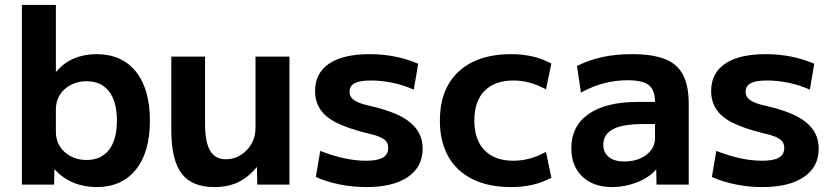

<svg xmlns="http://www.w3.org/2000/svg" viewBox="-20 -750 3381 780"><path d="M372 10Q321 10 278 -8Q235 -26 203 -61H201L200 0H69V-730H207V-459H209Q239 -495 280.5 -512.5Q322 -530 372 -530Q475 -530 532 -459Q589 -388 589 -260Q589 -132 532 -61Q475 10 372 10ZM331 -100Q391 -100 423 -141.5Q455 -183 455 -260Q455 -337 423 -378.5Q391 -420 331 -420Q296 -420 267.5 -405Q239 -390 223 -364.5Q207 -339 207 -306V-214Q207 -181 223 -155.5Q239 -130 267.5 -115Q296 -100 331 -100Z M851 10Q759 10 717.5 -45.5Q676 -101 676 -220V-520H813V-247Q813 -173 833.5 -138Q854 -103 898 -103Q931 -103 958.5 -120.5Q986 -138 1002 -166.5Q1018 -195 1018 -230V-520H1156V0H1025L1024 -70H1022Q988 -29 947 -9.5Q906 10 851 10Z M1468 10Q1412 10 1358.5 -1Q1305 -12 1263 -31L1281 -137Q1329 -118 1376 -107.5Q1423 -97 1467 -97Q1513 -97 1535 -109.5Q1557 -122 1557 -149Q1557 -165 1549 -175.5Q1541 -186 1520.5 -194.5Q1500 -203 1463 -211Q1392 -229 1347 -251.5Q1302 -274 1281 -306Q1260 -338 1260 -380Q1260 -453 1317 -491.5Q1374 -530 1482 -530Q1534 -530 1583 -520.5Q1632 -511 1679 -491L1661 -386Q1617 -405 1573 -414Q1529 -423 1487 -423Q1442 -423 1421 -412Q1400 -401 1400 -377Q1400 -363 1408.5 -352.5Q1417 -342 1437 -333.5Q1457 -325 1491 -318Q1545 -305 1583.5 -289Q1622 -273 1647 -252Q1672 -231 1684.5 -205Q1697 -179 1697 -146Q1697 -72 1637 -31Q1577 10 1468 10Z M2056 10Q1965 10 1900 -22Q1835 -54 1801 -114.5Q1767 -175 1767 -260Q1767 -346 1801 -406Q1835 -466 1900 -498Q1965 -530 2056 -530Q2102 -530 2142 -521Q2182 -512 2220 -492L2198 -387Q2163 -406 2130.5 -414.5Q2098 -423 2066 -423Q1990 -423 1948.5 -381Q1907 -339 1907 -260Q1907 -182 1948.5 -139.5Q1990 -97 2066 -97Q2098 -97 2130.5 -105.5Q2163 -114 2198 -133L2220 -28Q2182 -8 2142 1Q2102 10 2056 10Z M2467 10Q2390 10 2345.5 -33Q2301 -76 2301 -148Q2301 -238 2371.5 -287Q2442 -336 2572 -336H2641Q2641 -384 2616 -404Q2591 -424 2530 -424Q2481 -424 2434.5 -412Q2388 -400 2340 -374L2324 -482Q2374 -507 2428.5 -518.5Q2483 -530 2548 -530Q2631 -530 2681.5 -510Q2732 -490 2755 -445.5Q2778 -401 2778 -328V0H2647L2646 -60H2644Q2616 -28 2567 -9Q2518 10 2467 10ZM2517 -94Q2552 -94 2580 -106Q2608 -118 2624.5 -139.5Q2641 -161 2641 -187V-246H2592Q2511 -246 2471 -225.5Q2431 -205 2431 -162Q2431 -130 2453.5 -112Q2476 -94 2517 -94Z M3077 10Q3021 10 2967.5 -1Q2914 -12 2872 -31L2890 -137Q2938 -118 2985 -107.5Q3032 -97 3076 -97Q3122 -97 3144 -109.5Q3166 -122 3166 -149Q3166 -165 3158 -175.5Q3150 -186 3129.5 -194.5Q3109 -203 3072 -211Q3001 -229 2956 -251.5Q2911 -274 2890 -306Q2869 -338 2869 -380Q2869 -453 2926 -491.5Q2983 -530 3091 -530Q3143 -530 3192 -520.5Q3241 -511 3288 -491L3270 -386Q3226 -405 3182 -414Q3138 -423 3096 -423Q3051 -423 3030 -412Q3009 -401 3009 -377Q3009 -363 3017.5 -352.5Q3026 -342 3046 -333.5Q3066 -325 3100 -318Q3154 -305 3192.5 -289Q3231 -273 3256 -252Q3281 -231 3293.5 -205Q3306 -179 3306 -146Q3306 -72 3246 -31Q3186 10 3077 10Z"/></svg>

Font: M PLUS 2
Style: Bold
Weight: 700
Designer: Coji Morishita
Foundry: UNDERFOREST DESIGN
Version: Version 1.001